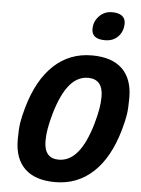

<svg xmlns="http://www.w3.org/2000/svg" viewBox="-61 -954 744 1016"><g transform="rotate(5 311.5 -446.0)"><path d="M78 -363Q121 -514 205 -592Q289 -670 407 -670Q513 -670 568 -617Q623 -564 623 -463Q623 -408 618 -375Q613 -342 599 -292Q556 -141 472 -63Q388 15 270 15Q164 15 109 -38Q54 -91 54 -192Q54 -247 59 -280Q64 -313 78 -363ZM201 -198Q201 -152 220.5 -128.5Q240 -105 279 -105Q336 -105 378.5 -156Q421 -207 451 -310Q464 -356 470 -390.5Q476 -425 476 -457Q476 -503 456 -526.5Q436 -550 397 -550Q340 -550 298 -499Q256 -448 226 -345Q213 -299 207 -264.5Q201 -230 201 -198ZM564 -854Q564 -811 537.5 -783.5Q511 -756 468 -756Q432 -756 414.5 -769.5Q397 -783 397 -810Q397 -849 424.5 -878Q452 -907 493 -907Q527 -907 545.5 -893.5Q564 -880 564 -854Z"/></g></svg>

Font: Intel One Mono
Style: Bold Italic
Weight: 700
Italic angle: -16°
Monospace: yes
Designer: Fred Shallcrass
Foundry: Frere-Jones Type LLC
Version: Version 1.400;hotconv 1.1.0;makeotfexe 2.6.0;FJTRelease1.4